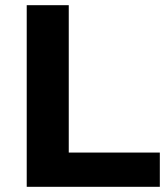

<svg xmlns="http://www.w3.org/2000/svg" viewBox="-20 -720 644 740"><path d="M83 0V-700H245V-132H596V0Z"/></svg>

Font: Montserrat Thin
Style: Bold
Weight: 700
Version: Version 9.000